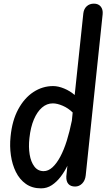

<svg xmlns="http://www.w3.org/2000/svg" viewBox="-20 -1024 608 1054"><path d="M205.5 10Q156.5 10 122 -14.5Q87.5 -39 67.2 -80Q47 -121 39.8 -171.2Q32.5 -221.5 38 -274Q46.5 -362 80 -424Q113.5 -486 163.5 -518.8Q213.5 -551.5 271.5 -551.5Q299.5 -551.5 331.8 -538.2Q364 -525 390 -502.5L437.5 -951Q440.5 -975.5 456.2 -989.8Q472 -1004 495.5 -1004Q520 -1004 533 -988Q546 -972 543.5 -946L450.5 -61Q447.5 -33 431 -16.5Q414.5 0 392.5 0Q368 0 355.5 -14Q343 -28 344 -55.5L350 -114Q334.5 -82 313 -53.8Q291.5 -25.5 264.8 -7.8Q238 10 205.5 10ZM141.5 -266Q136 -217.5 142.8 -176.2Q149.5 -135 168.8 -109.8Q188 -84.5 219.5 -84.5Q245 -84.5 268 -105.5Q291 -126.5 311 -164Q331 -201.5 346.8 -252Q362.5 -302.5 374.5 -362L379 -406.5Q354.5 -430.5 324.2 -443.5Q294 -456.5 270 -456.5Q237 -456.5 210.5 -433.5Q184 -410.5 166 -368.2Q148 -326 141.5 -266Z"/></svg>

Font: Edu SA Hand Medium
Style: Regular
Weight: 500
Designer: Tina and Corey Anderson, Eben Sorkin, Mirko Velimirovic
Foundry: Google for Education
Version: Version 2.000